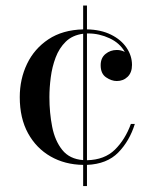

<svg xmlns="http://www.w3.org/2000/svg" viewBox="-20 -574 548 680"><path d="M288 -554.5V-470Q337.5 -469 373.2 -451.2Q409 -433.5 428.2 -405Q447.5 -376.5 447.5 -344Q447.5 -317 432 -302Q416.5 -287 393.5 -287Q375 -287 355.8 -300Q336.5 -313 336.5 -343Q336.5 -369 353.8 -383Q371 -397 393.5 -397Q409.5 -397 422 -390Q404.5 -421.5 368 -438.5Q331.5 -455.5 293 -455.5Q290.5 -455.5 288 -455.5V-6.5Q350.5 -8 387 -44Q423.5 -80 443.5 -135H457.5Q439 -75 399 -34Q359 7 288 10V85H274.5V10Q209.5 9 159 -20Q108.5 -49 79.2 -102.2Q50 -155.5 50 -230Q50 -294 75.8 -347.8Q101.5 -401.5 151.5 -434.8Q201.5 -468 274.5 -470V-554.5ZM155 -230Q155 -174.5 164.8 -125Q174.5 -75.5 200.5 -43Q226.5 -10.5 274.5 -7V-454.5Q236.5 -449.5 213 -426.5Q189.5 -403.5 177 -370.2Q164.5 -337 159.8 -300.2Q155 -263.5 155 -230Z"/></svg>

Font: Bodoni Moda 16pt
Style: Regular
Weight: 400
Version: Version 2.3